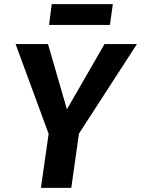

<svg xmlns="http://www.w3.org/2000/svg" viewBox="-20 -904 679 924"><path d="M360 -261 323 0H177L214 -260L55 -692H211L302 -378L483 -692H639ZM216 -784 229 -884H523L509 -784Z"/></svg>

Font: Fira Sans SemiBold
Style: Italic
Weight: 600
Italic angle: -8°
Designer: bBox Type GmbH & Carrois Corporate GbR & Edenspiekermann AG
Foundry: bBox Type GmbH & Carrois Corporate GbR & Edenspiekermann AG
Version: Version 4.301